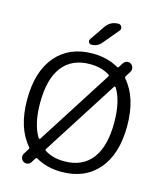

<svg xmlns="http://www.w3.org/2000/svg" viewBox="-138 -1059 1000 1176"><g transform="rotate(15 362.0 -470.5)"><path d="M362 -673Q248 -673 187.5 -595Q127 -517 127 -365Q127 -230 175 -153Q176 -151 180 -151Q184 -151 185 -153L489 -629Q493 -637 487 -640Q436 -673 362 -673ZM539 -577 235 -101Q231 -93 237 -90Q288 -57 362 -57Q476 -57 536.5 -135Q597 -213 597 -365Q597 -500 549 -577Q548 -579 544 -579Q540 -579 539 -577ZM133 -73Q137 -79 132 -86Q45 -185 45 -365Q45 -543 129.5 -641.5Q214 -740 362 -740Q455 -740 525 -699Q533 -695 536 -702L554 -730Q562 -742 576 -745Q590 -748 602 -740Q614 -732 617 -717.5Q620 -703 612 -691L591 -657Q587 -651 592 -644Q679 -545 679 -365Q679 -187 594.5 -88.5Q510 10 362 10Q269 10 199 -31Q191 -35 188 -28L170 0Q163 12 148.5 15Q134 18 122 10Q110 2 107 -12.5Q104 -27 112 -39ZM386 -915Q415 -957 465 -957Q480 -957 486.5 -943Q493 -929 483 -918L400 -819Q376 -790 338 -790Q326 -790 320.5 -800.5Q315 -811 322 -821Z"/></g></svg>

Font: Rounded Mplus 1c
Style: Regular
Weight: 400
Version: Version 1.059.20150529